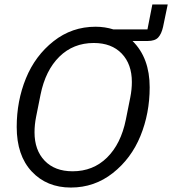

<svg xmlns="http://www.w3.org/2000/svg" viewBox="-20 -830 773 862"><path d="M664 -810H733L712 -709Q705 -678 690.5 -662Q676 -646 643 -646H575Q652 -570 652 -438Q652 -321 610.5 -219.5Q569 -118 486.5 -53Q404 12 298 12Q190 12 122.5 -60Q55 -132 55 -260Q55 -377 96.5 -478.5Q138 -580 220.5 -645Q303 -710 409 -710Q451 -710 489 -698H642ZM306 -61Q398 -61 460.5 -122.5Q523 -184 545 -293L565 -393Q572 -428 572 -462Q572 -542 526.5 -589.5Q481 -637 401 -637Q309 -637 246.5 -575.5Q184 -514 162 -405L142 -305Q135 -270 135 -236Q135 -156 180.5 -108.5Q226 -61 306 -61Z"/></svg>

Font: Aneliza
Style: Italic
Weight: 400
Italic angle: -11.31°
Designer: Mike Abbink, Paul van der Laan, Pieter van Rosmalen
Foundry: Bold Monday
Version: Version 3.0